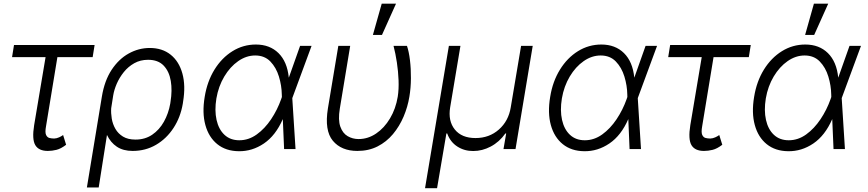

<svg xmlns="http://www.w3.org/2000/svg" viewBox="-20 -788 4587 1015"><path d="M480.1 -550.1 469.8 -485.8H283.4L223.4 -121.1Q217.3 -88.4 223.5 -74.9Q229.8 -61.4 241.5 -58.6Q253.2 -55.8 263.5 -55.8Q266.3 -55.8 267.4 -55.8Q279.1 -56.1 292.6 -62.1Q306.1 -68.2 313.6 -74.2L329.5 -22.7Q302.2 -1.8 278.6 4.1Q255 9.9 233 9.9Q185 9.9 166.7 -20.6Q148.4 -51.1 160.5 -126.4L220.9 -485.8H43.7L54 -550.1Z M439.3 203.1 518.5 -277Q532.3 -361.5 570.1 -418.9Q608 -476.2 660.7 -505.3Q713.4 -534.4 771.7 -534.4Q837.7 -534.4 882.1 -498.9Q926.5 -463.4 944.2 -399.3Q962 -335.2 947.8 -250L946.4 -240.1Q934.3 -168.3 897.5 -111.9Q860.8 -55.4 805.2 -22.7Q749.6 9.9 681.1 9.9Q631.4 9.9 597.8 -12.4Q564.3 -34.8 545.5 -74.6L501.8 203.1ZM567.8 -215.9Q566.1 -190 570.8 -161Q575.6 -132.1 590 -106.9Q604.4 -81.7 630.3 -65.9Q656.2 -50.1 696.4 -50.1Q746.8 -50.1 784.6 -75.8Q822.4 -101.6 846.6 -144.7Q870.7 -187.9 880 -240.1L881.4 -250Q891.3 -310 882.8 -360.4Q874.3 -410.9 845 -441.4Q815.7 -471.9 762.8 -471.9Q721.9 -471.9 689.8 -453.8Q657.7 -435.7 634.4 -406.8Q611.2 -377.8 597.1 -345.2Q583.1 -312.5 578.5 -283.7Z M1242.5 11.4Q1174 10.7 1128.7 -25.9Q1083.5 -62.5 1065.7 -127Q1047.9 -191.4 1062.1 -275.9Q1075.3 -357.6 1113.8 -419.9Q1152.3 -482.2 1209 -517.4Q1265.6 -552.6 1332.7 -552.6Q1406.2 -552.6 1452.2 -507.3Q1498.2 -462 1506.7 -378.2H1507.1L1566.4 -545.5H1627.1L1525.9 -271.3L1525.2 -268.5L1542.3 0H1481.9L1475.1 -158.4Q1437.1 -71.4 1375.2 -29.5Q1313.2 12.4 1242.5 11.4ZM1470.2 -275.2 1469.8 -287.3Q1469.1 -335.6 1454.5 -383.3Q1440 -431.1 1409.3 -462.9Q1378.6 -494.7 1329.2 -494.7Q1282 -494.7 1239.2 -464.8Q1196.4 -435 1165.7 -383.5Q1134.9 -332 1123.9 -267.4Q1113.6 -204.2 1124.8 -154.1Q1136 -104 1166.7 -75.3Q1197.4 -46.5 1245 -46.5Q1294.4 -46.5 1337.2 -77.2Q1380 -108 1413.2 -157.7Q1446.4 -207.4 1466.3 -263.8Z M1768.5 -545.5H1831.3L1776.3 -213.1Q1766.7 -153.8 1779.1 -118.6Q1791.5 -83.5 1817.8 -68.2Q1844.1 -52.9 1875.7 -52.9Q1925.1 -52.9 1968.2 -82Q2011.4 -111.2 2041.7 -161.9Q2072.1 -212.7 2082.7 -277Q2088.8 -316.4 2087 -363.5Q2085.2 -410.5 2078.1 -457.7Q2071 -505 2060.4 -545.5H2131.4Q2141.7 -515.6 2147.2 -470.2Q2152.7 -424.7 2152.3 -373.9Q2152 -323.2 2144.2 -277Q2135.3 -222.7 2113.5 -171.3Q2091.6 -120 2057.4 -79Q2023.1 -38 1976 -14Q1929 9.9 1869.3 9.9Q1784.4 9.9 1739.5 -44Q1694.6 -98 1713.4 -214.5ZM1951.3 -603.3 1997.9 -768.5H2073.5L1999.3 -603.3Z M2226.9 207 2353 -545.5H2414.1L2359.7 -220.2Q2348 -148.4 2384.4 -103.3Q2420.8 -58.2 2493.6 -58.2Q2566.4 -58.2 2617.4 -103.3Q2668.3 -148.4 2680 -220.2L2734.7 -545.5H2796.2L2705.3 0H2641.7L2655.9 -82.4H2651.6Q2619.7 -37.3 2574.2 -13.3Q2528.8 10.7 2481.2 10.3Q2435 10.7 2397.7 -13.3Q2360.4 -37.3 2344.1 -82.4H2339.8L2290.5 207Z M3068.9 11.4Q3000.4 10.7 2955.1 -25.9Q2909.8 -62.5 2892 -127Q2874.3 -191.4 2888.5 -275.9Q2901.6 -357.6 2940.2 -419.9Q2978.7 -482.2 3035.3 -517.4Q3092 -552.6 3159.1 -552.6Q3232.6 -552.6 3278.6 -507.3Q3324.6 -462 3333.1 -378.2H3333.5L3392.8 -545.5H3453.5L3352.3 -271.3L3351.6 -268.5L3368.6 0H3308.2L3301.5 -158.4Q3263.5 -71.4 3201.5 -29.5Q3139.6 12.4 3068.9 11.4ZM3296.5 -275.2 3296.2 -287.3Q3295.5 -335.6 3280.9 -383.3Q3266.3 -431.1 3235.6 -462.9Q3204.9 -494.7 3155.5 -494.7Q3108.3 -494.7 3065.5 -464.8Q3022.7 -435 2992 -383.5Q2961.3 -332 2950.3 -267.4Q2940 -204.2 2951.2 -154.1Q2962.4 -104 2993.1 -75.3Q3023.8 -46.5 3071.4 -46.5Q3120.7 -46.5 3163.5 -77.2Q3206.3 -108 3239.5 -157.7Q3272.7 -207.4 3292.6 -263.8Z M3948.9 -550.1 3938.6 -485.8H3752.1L3692.1 -121.1Q3686.1 -88.4 3692.3 -74.9Q3698.5 -61.4 3710.2 -58.6Q3721.9 -55.8 3732.2 -55.8Q3735.1 -55.8 3736.2 -55.8Q3747.9 -56.1 3761.4 -62.1Q3774.9 -68.2 3782.3 -74.2L3798.3 -22.7Q3771 -1.8 3747.3 4.1Q3723.7 9.9 3701.7 9.9Q3653.8 9.9 3635.5 -20.6Q3617.2 -51.1 3629.3 -126.4L3689.6 -485.8H3512.4L3522.7 -550.1Z M4147 11.4Q4078.5 10.7 4033.2 -25.9Q3987.9 -62.5 3970.2 -127Q3952.4 -191.4 3966.6 -275.9Q3979.8 -357.6 4018.3 -419.9Q4056.8 -482.2 4113.5 -517.4Q4170.1 -552.6 4237.2 -552.6Q4310.7 -552.6 4356.7 -507.3Q4402.7 -462 4411.2 -378.2H4411.6L4470.9 -545.5H4531.6L4430.4 -271.3L4429.7 -268.5L4446.7 0H4386.4L4379.6 -158.4Q4341.6 -71.4 4279.7 -29.5Q4217.7 12.4 4147 11.4ZM4374.6 -275.2 4374.3 -287.3Q4373.6 -335.6 4359 -383.3Q4344.5 -431.1 4313.7 -462.9Q4283 -494.7 4233.7 -494.7Q4186.4 -494.7 4143.6 -464.8Q4100.9 -435 4070.1 -383.5Q4039.4 -332 4028.4 -267.4Q4018.1 -204.2 4029.3 -154.1Q4040.5 -104 4071.2 -75.3Q4101.9 -46.5 4149.5 -46.5Q4198.9 -46.5 4241.7 -77.2Q4284.4 -108 4317.6 -157.7Q4350.9 -207.4 4370.7 -263.8ZM4236.2 -603.3 4282.7 -768.5H4358.3L4284.1 -603.3Z"/></svg>

Font: Inter Light  BETA
Style: Italic
Weight: 300
Italic angle: 9.39999°
Designer: Rasmus Andersson
Foundry: rsms
Version: Version 3.011;git-f93a4a705